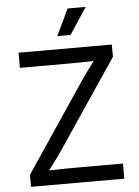

<svg xmlns="http://www.w3.org/2000/svg" viewBox="-62 -989 752 1037"><g transform="rotate(-5 314.5 -471.0)"><path d="M63.5 0H569.3V-82H312.5C264.2 -82 216.3 -81.5 168.5 -79.6C194.8 -114.3 221.2 -149.9 245.1 -185.1L565.4 -661.1V-727.5H59.6V-645.5H314.9C363.3 -645.5 412.1 -646 460.4 -647.9C435.5 -615.2 410.6 -582 388.7 -549.3L63.5 -65.4ZM275.9 -798.8H347.7L442.4 -942.4H344.2Z"/></g></svg>

Font: Raveo
Style: Regular
Weight: 400
Designer: Jakub Foglar, Rasmus Andersson (Inter)
Foundry: Jakubfoglar.com
Version: Version 1.100;Glyphs 3.2.3 (3260)